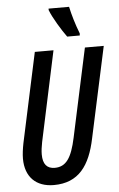

<svg xmlns="http://www.w3.org/2000/svg" viewBox="-62 -983 644 1035"><g transform="rotate(-5 260.0 -465.0)"><path d="M328 -781H396L397 -792C376 -846 362 -895 352 -940H241V-932C256 -891 302 -816 328 -781ZM187 10C322 10 384 -78 414 -223L520 -714H418L315 -235C292 -127 261 -82 200 -82C158 -82 136 -107 136 -160C136 -179 139 -203 144 -227L248 -714H147L43 -230C37 -200 33 -170 33 -146C33 -47 91 10 187 10Z"/></g></svg>

Font: Noto Sans UI Condensed Medium
Style: Italic
Weight: 500
Width: 3
Italic angle: -12°
Designer: Monotype Design Team
Foundry: Monotype Imaging Inc.
Version: Version 1.901